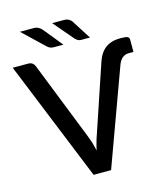

<svg xmlns="http://www.w3.org/2000/svg" viewBox="-133 -1012 969 1112"><g transform="rotate(-15 351.0 -455.5)"><path d="M368.7 -223.6 502 -620.1Q519.5 -673.3 554.2 -698.7Q588.9 -724.1 643.6 -724.1Q675.3 -724.1 685.5 -719.2Q696.3 -714.4 696.3 -701.7V-627.9H669.4Q624 -627.9 604.5 -576.2L394 0H289.1L-2.9 -720.2H90.3Q105.5 -720.2 115.7 -712.4Q124.5 -705.1 129.4 -692.9L314.9 -223.6Q326.7 -191.4 330.1 -181.2Q337.9 -154.3 342.8 -131.8Q346.7 -152.3 355 -181.2Q359.4 -198.2 368.7 -223.6ZM284.7 -910.6H354.5Q372.1 -910.6 384.3 -903.8Q397 -896.5 402.8 -886.2L474.6 -773.4H423.3Q410.6 -773.4 403.3 -777.8Q397.5 -780.8 387.7 -789.6ZM91.3 -910.6H172.4Q190.4 -910.6 202.6 -903.8Q215.3 -896.5 223.6 -886.2L315.4 -773.4H257.8Q245.6 -773.4 236.3 -777.3Q227.5 -780.8 218.3 -789.6Z"/></g></svg>

Font: Lato-SemiBold
Style: Regular
Weight: 500
Designer: Lukasz Dziedzic with Adam Twardoch and Botio Nikoltchev
Foundry: tyPoland Lukasz Dziedzic
Version: ""